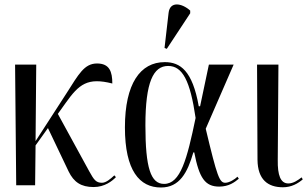

<svg xmlns="http://www.w3.org/2000/svg" viewBox="-20 -823 1369 853"><path d="M52 0H136L138 -177L193 -254L285 -61C308 -14 340 8 396 8C445 8 479 -19 495 -36L488 -44C471 -28 451 -11 433 -11C406 -11 397 -25 377 -61L237 -317L272 -366C331 -449 369 -480 479 -452C479 -504 467 -541 411 -541C354 -541 329 -492 277 -411L138 -196L141 -536H47Z M721 -606 825 -764V-776C787 -810 735 -818 729 -766L711 -610ZM695 10C778 10 813 -56 839 -146H843C865 -32 891 6 954 6C996 6 1022 -13 1041 -29L1035 -38C1024 -27 999 -11 981 -11C955 -11 945 -37 894 -251L1018 -536H908L869 -351H863C835 -509 781 -547 712 -547C603 -547 535 -451 535 -257C535 -65 600 10 695 10ZM709 -6C650 -6 626 -76 626 -266C626 -458 661 -530 727 -530C791 -530 825 -464 849 -299C811 -116 782 -6 709 -6Z M1237 9C1275 9 1304 -8 1325 -26L1320 -35C1303 -22 1283 -8 1261 -8C1226 -8 1213 -45 1214 -112L1217 -536H1122L1124 -113C1125 -25 1170 9 1237 9Z"/></svg>

Font: Noto Serif Display Condensed
Style: Regular
Weight: 400
Width: 3
Designer: Monotype Design Team
Foundry: Monotype Imaging Inc.
Version: Version 2.009